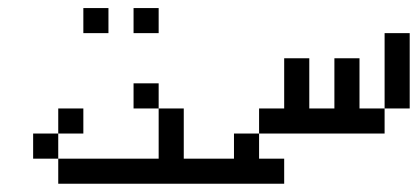

<svg xmlns="http://www.w3.org/2000/svg" viewBox="-20 -645 1040 478"><path d="M500 -187.5V-250H437.5Q437.5 -250 437.5 -375H375Q375 -375 375 -250H125V-187.5ZM187.5 -312.5V-375H125V-312.5H62.5V-250H125V-312.5ZM250 -562.5V-625H187.5V-562.5ZM375 -562.5V-625H312.5V-562.5ZM375 -375V-437.5H312.5V-375Z M687.5 -187.5V-250H625V-312.5H562.5V-250H500V-187.5ZM625 -312.5H937.5V-375H875Q875 -375 875 -500H812.5Q812.5 -500 812.5 -375H750Q750 -375 750 -500H687.5Q687.5 -500 687.5 -375H625ZM937.5 -375H1000V-562.5H937.5Z"/></svg>

Font: CalcUnifontExMono
Style: Regular
Weight: 500
Version: Version 15.0.06